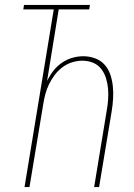

<svg xmlns="http://www.w3.org/2000/svg" viewBox="-20 -755 540 775"><path d="M79 0 197 -717H74L77 -735H343L340 -717H217L170 -428Q180 -449 194.5 -468Q209 -487 229 -501Q249 -515 271.5 -521.5Q294 -528 316 -528Q341 -528 364 -519.5Q387 -511 402.5 -493.5Q418 -476 425.5 -453.5Q433 -431 435.5 -406.5Q438 -382 436.5 -357Q435 -332 431 -307L380 0H360L411 -310Q415 -332 416.5 -354.5Q418 -377 416 -398.5Q414 -420 407.5 -440.5Q401 -461 388 -477.5Q375 -494 355 -502Q335 -510 313 -510Q292 -510 271 -503.5Q250 -497 232 -483.5Q214 -470 200.5 -452Q187 -434 177.5 -414Q168 -394 162.5 -373Q157 -352 154 -331L99 0Z"/></svg>

Font: Iosevka Thin
Style: Italic
Weight: 100
Italic angle: -9°
Monospace: yes
Designer: Belleve Invis
Foundry: Belleve Invis
Version: Version 32.5.0; ttfautohint (v1.8.4)